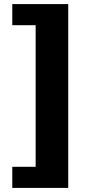

<svg xmlns="http://www.w3.org/2000/svg" viewBox="-20 -754 429 937"><path d="M313 -734V163H40V60H154V-631H40V-734Z"/></svg>

Font: Archivo SemiExpanded Black
Style: Regular
Weight: 900
Width: 6
Designer: Hector Gatti
Foundry: Omnibus-Type
Version: Version 2.001